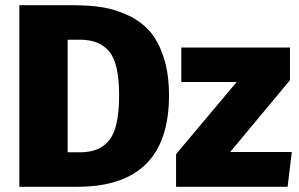

<svg xmlns="http://www.w3.org/2000/svg" viewBox="-20 -715 1145 735"><path d="M262 -695Q323 -695 372.5 -687Q422 -679 471 -656Q520 -633 553 -595.5Q586 -558 606.5 -495.5Q627 -433 627 -350Q627 0 276 0H54V-695ZM286 -563H239V-132H287Q363 -132 399.5 -180Q436 -228 436 -350Q436 -472 398.5 -517.5Q361 -563 286 -563ZM1090 -533V-408L861 -133H1097L1081 0H654V-125L886 -401H674V-533Z"/></svg>

Font: FiraGO ExtraBold
Style: Regular
Weight: 800
Designer: bBox Type
Foundry: bBox Type GmbH
Version: Version 1.001;PS 001.001;hotconv 1.0.88;makeotf.lib2.5.64775